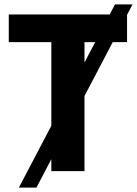

<svg xmlns="http://www.w3.org/2000/svg" viewBox="-20 -780 624 875"><path d="M584 -760 146 75H66L504 -760ZM365 0H214V-588H20V-714H559V-588H365Z"/></svg>

Font: Noto IKEA Latin
Style: Bold
Weight: 700
Designer: Monotype Design Team
Foundry: Monotype Imaging Inc.
Version: Version 1.0